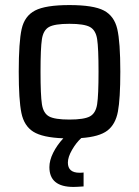

<svg xmlns="http://www.w3.org/2000/svg" viewBox="-20 -538 549 758"><path d="M248 104Q248 144 294 144Q304 144 310 143V198Q282 200 270 200Q175 200 175 122Q175 95 190 65Q205 35 230 8Q148 5 111.5 -18Q75 -41 64.5 -92Q54 -143 54 -255Q54 -372 65.5 -423.5Q77 -475 118.5 -496.5Q160 -518 254 -518Q349 -518 390 -496.5Q431 -475 443 -423.5Q455 -372 455 -255Q455 -148 445.5 -97.5Q436 -47 404 -22.5Q372 2 301 7Q281 25 264.5 53.5Q248 82 248 104ZM254 -66Q312 -66 335 -78.5Q358 -91 363.5 -126.5Q369 -162 369 -255Q369 -348 363.5 -383.5Q358 -419 335 -431.5Q312 -444 254 -444Q196 -444 173.5 -431.5Q151 -419 145.5 -383.5Q140 -348 140 -255Q140 -162 145.5 -126.5Q151 -91 173.5 -78.5Q196 -66 254 -66Z"/></svg>

Font: Saira Semi Condensed
Style: Regular
Weight: 400
Width: 4
Designer: Hector Gatti with collaboration of the Omnibus-Type team
Foundry: Omnibus-Type
Version: Version 1.001; ttfautohint (v1.8)